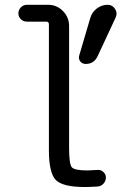

<svg xmlns="http://www.w3.org/2000/svg" viewBox="-20 -750 540 780"><path d="M346.7 -676.8Q353.5 -700.2 373 -715.3Q392.6 -730.5 418 -730.5Q436.5 -730.5 447.3 -713.9Q458 -697.3 450.2 -679.7L377 -522.5Q362.3 -490.2 328.1 -490.2Q314.5 -490.2 306.2 -500.5Q297.9 -510.7 301.8 -524.4ZM88.9 -662.1Q75.2 -662.1 64.9 -671.9Q54.7 -681.6 54.7 -695.8Q54.7 -710 64.9 -720.2Q75.2 -730.5 88.9 -730.5H175.8Q210.9 -730.5 235.8 -705.1Q260.7 -679.7 260.7 -644.5V-150.4Q260.7 -84 271.5 -70.8Q282.2 -57.6 335 -57.6Q346.7 -57.6 375 -59.6Q388.7 -61.5 399.4 -51.8Q410.2 -42 410.2 -29.3Q410.2 -14.6 400.4 -3.9Q390.6 6.8 376 7.8Q341.8 9.8 325.2 9.8Q235.4 9.8 207 -18.6Q178.7 -46.9 178.7 -139.6V-651.4Q178.7 -662.1 168 -662.1Z"/></svg>

Font: Rounded-X Mgen+ 1m regular
Style: Regular
Weight: 400
Designer: [Source Han Sans]
Ryoko NISHIZUKA  (kana & ideographs); Paul D. Hunt (Latin, Greek & Cyrillic); Wenlong ZHANG  (bopomofo
Version: Version 1.059.20150602